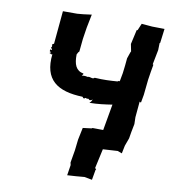

<svg xmlns="http://www.w3.org/2000/svg" viewBox="-95 -796 926 1052"><g transform="rotate(10 368.0 -270.5)"><path d="M409 -378C405 -380 400 -373 394 -370L402 -374C385 -371 381 -381 366 -376C353 -380 345 -378 334 -378C335 -383 342 -382 341 -390C298 -398 285 -432 286 -487L293 -500L298 -505L305 -576L315 -641L330 -716L284 -710L250 -707H171L154 -523L145 -519L146 -502L140 -504L149 -488C139 -487 148 -481 139 -491C138 -477 136 -478 143 -477C145 -470 144 -468 140 -472C138 -462 143 -471 152 -462C152 -462 145 -460 155 -465C139 -321 217 -268 359 -264C355 -266 359 -261 359 -264C365 -251 369 -260 373 -256C364 -254 368 -259 377 -261C379 -256 381 -261 389 -258C379 -254 385 -259 387 -257C393 -262 393 -256 399 -253C399 -252 408 -253 416 -259L409 -246L401 -238C445 -238 488 -244 527 -250L502 -108L495 -72L479 -4L518 0L600 -5L624 4L633 -40L649 -84L655 -120L664 -166L663 -204L671 -292L679 -288L687 -333C690 -362 693 -390 696 -419L703 -464L710 -504L706 -506L722 -588L723 -627L726 -629L736 -708L667 -709L608 -714L592 -676L587 -675L569 -595L577 -555L574 -549L562 -514L558 -472L553 -430L544 -381C543 -381 545 -389 532 -380C492 -377 455 -375 409 -378ZM488 175 498 118 501 116 494 108 525 -33 517 -32 531 -104 442 -105 437 -102 389 -96 375 -29 368 32 367 38 356 102 359 116 350 174 398 171 445 167Z"/></g></svg>

Font: Asimov Print
Style: DIt
Weight: 250
Width: 0
Designer: Google
Version: Version 2.000980: 2014